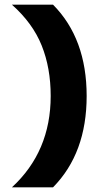

<svg xmlns="http://www.w3.org/2000/svg" viewBox="-20 -727 422 822"><path d="M197 -316Q197 -436 158.5 -532Q120 -628 31 -707H207Q351 -562 351 -316Q351 -71 207 75H31Q197 -78 197 -316Z"/></svg>

Font: Pridi SemiBold
Style: Regular
Weight: 600
Designer: Katatrad Team
Foundry: CadsonDemak
Version: Version 1.001